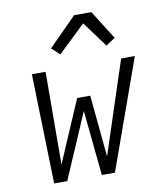

<svg xmlns="http://www.w3.org/2000/svg" viewBox="-84 -827 769 896"><g transform="rotate(-10 300.0 -378.5)"><path d="M162 0H100L86 -520H151L149 -81L275 -374H337L365 -81L509 -520H574L388 0H326L295 -309ZM233 -588 195 -623 328 -757H410L496 -620L452 -591L363 -712Z"/></g></svg>

Font: Iosevka Light Extended
Style: Italic
Weight: 300
Width: 7
Italic angle: -9°
Monospace: yes
Designer: Belleve Invis
Foundry: Belleve Invis
Version: Version 32.5.0; ttfautohint (v1.8.4)